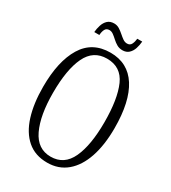

<svg xmlns="http://www.w3.org/2000/svg" viewBox="-212 -991 992 1111"><g transform="rotate(30 283.5 -436.0)"><path d="M283 10Q202 10 149 -36Q96 -82 70 -165Q44 -248 44 -359Q44 -530 103.5 -627.5Q163 -725 284 -725Q401 -725 461.5 -630Q522 -535 522 -358Q522 -245 494 -162.5Q466 -80 412.5 -35Q359 10 283 10ZM283 -30Q373 -30 413.5 -117.5Q454 -205 454 -358Q454 -513 416 -599Q378 -685 284 -685Q193 -685 152 -599Q111 -513 111 -358Q111 -207 153 -118.5Q195 -30 283 -30ZM335 -771Q314 -771 297.5 -780.5Q281 -790 267 -803Q253 -816 240 -825.5Q227 -835 213 -835Q193 -835 185 -819Q177 -803 176 -781H142Q144 -805 151.5 -828.5Q159 -852 175 -867Q191 -882 218 -882Q237 -882 253 -872Q269 -862 283 -849.5Q297 -837 310.5 -827.5Q324 -818 339 -818Q359 -818 367 -834.5Q375 -851 377 -872H410Q408 -847 400.5 -824Q393 -801 377 -786Q361 -771 335 -771Z"/></g></svg>

Font: Noto Serif Sinhala ExtraCondensed Light
Style: Regular
Weight: 300
Width: 2
Designer: Jelle Bosma - Monotype Design Team
Foundry: Monotype Imaging Inc.
Version: Version 2.007; ttfautohint (v1.8.4.7-5d5b)